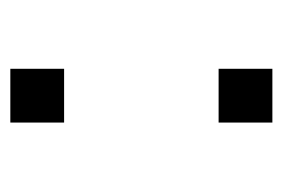

<svg xmlns="http://www.w3.org/2000/svg" viewBox="-110 -450 560 381"><g transform="rotate(90 170.5 -260.0)"><path d="M117 -413.3V-520H223.7V-413.3ZM117 0V-106.7H223.7V0Z"/></g></svg>

Font: M PLUS 1 Thin
Style: Regular
Weight: 100
Designer: Coji Morishita
Foundry: UNDERFOREST DESIGN
Version: Version 1.001